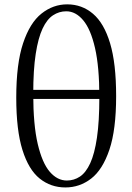

<svg xmlns="http://www.w3.org/2000/svg" viewBox="-20 -825 593 860"><path d="M272.8 14.6Q207.5 14.6 157.8 -25.2Q108.1 -65.1 80.5 -153.5Q52.8 -241.9 52.8 -387.6Q52.8 -539.7 83.4 -631.3Q113.9 -723 165.9 -764.2Q217.9 -805.5 280.9 -805.5Q347 -805.5 396.5 -763.4Q446 -721.4 473.1 -631.3Q500.2 -541.2 500.2 -394.7Q500.2 -244 470 -154.5Q439.8 -64.9 388.4 -25.1Q337 14.6 272.8 14.6ZM279.3 -16.4Q311.4 -16.4 338 -34Q364.6 -51.6 384.1 -93.8Q403.6 -135.9 414.3 -208.6Q425 -281.2 425 -390.5Q425 -525 405.7 -609.4Q386.5 -693.8 352.8 -734.1Q319.1 -774.4 276.8 -774.4Q244.7 -774.4 217.5 -756.5Q190.3 -738.7 170.7 -696.9Q151 -655.1 140 -583.7Q128.9 -512.3 128.9 -404.9Q128.9 -265.7 149 -180.2Q169.2 -94.6 203 -55.5Q236.8 -16.4 279.3 -16.4ZM80.2 -381.9V-422.4H476.1V-381.9Z"/></svg>

Font: Noto Serif SC
Style: Regular
Weight: 200
Designer: Ryoko NISHIZUKA 西塚涼子 (kana & ideographs); Frank Grießhammer (Latin, Greek & Cyrillic); Wenlong ZHANG 张文龙 (bopomofo); San
Foundry: Adobe
Version: Version 2.001;hotconv 1.1.0;makeotfexe 2.6.0